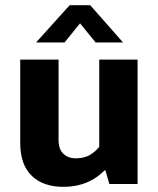

<svg xmlns="http://www.w3.org/2000/svg" viewBox="-20 -710 609 741"><path d="M363 -480H511V0H402L387 -52H383Q373 -42 359 -31Q345 -20 325.5 -10.5Q306 -1 281 5Q256 11 224 11Q146 11 102 -32Q58 -75 58 -159V-480H206V-171Q206 -134 224.5 -116.5Q243 -99 272 -99Q307 -99 329.5 -113.5Q352 -128 363 -144ZM455 -546H349L289 -620L229 -546H119L249 -690H328Z"/></svg>

Font: Mukta Malar ExtraBold
Style: Regular
Weight: 800
Designer: Aadarsh Rajan, Girish Dalvi, Yashodeep Gholap
Foundry: Ek Type
Version: Version 2.538;PS 1.000;hotconv 16.6.51;makeotf.lib2.5.65220;